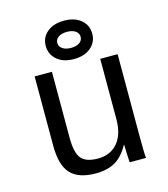

<svg xmlns="http://www.w3.org/2000/svg" viewBox="-113 -844 827 943"><g transform="rotate(-15 300.0 -372.5)"><path d="M178.2 -528.3V-193.4Q178.2 -117.2 202.1 -87.6Q226.1 -58.1 287.6 -58.1Q350.6 -58.1 387.2 -101.1Q423.8 -144 423.8 -222.2V-528.3H512.2V-112.8Q512.2 -20.5 515.1 0H432.1Q431.6 -2.4 431.2 -13.2Q430.7 -23.9 429.9 -37.8Q429.2 -51.8 428.2 -90.3H426.8Q396.5 -35.6 356.7 -12.9Q316.9 9.8 257.8 9.8Q170.9 9.8 130.6 -33.4Q90.3 -76.7 90.3 -176.3V-528.3ZM418 -658.2Q418 -615.7 386 -588.1Q354 -560.5 299.8 -560.5Q245.1 -560.5 213.4 -588.1Q181.6 -615.7 181.6 -658.2Q181.6 -701.7 214.1 -728.5Q246.6 -755.4 299.8 -755.4Q354 -755.4 386 -728.3Q418 -701.2 418 -658.2ZM358.9 -658.2Q358.9 -676.3 343 -687.5Q327.1 -698.7 299.8 -698.7Q272.9 -698.7 256.6 -687.5Q240.2 -676.3 240.2 -658.2Q240.2 -639.6 256.6 -628.4Q272.9 -617.2 299.8 -617.2Q327.1 -617.2 343 -628.4Q358.9 -639.6 358.9 -658.2Z"/></g></svg>

Font: Cousine
Style: Regular
Weight: 400
Monospace: yes
Designer: Steve Matteson
Foundry: Monotype Imaging Inc.
Version: Version 1.21